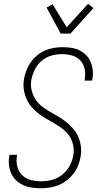

<svg xmlns="http://www.w3.org/2000/svg" viewBox="-20 -994 540 1022"><path d="M196 8Q172 8 148.5 4.5Q125 1 104 -8.5Q83 -18 66.5 -33.5Q50 -49 40.5 -69.5Q31 -90 28 -113.5Q25 -137 29 -161L31 -170H71L70 -163Q65 -135 72 -107.5Q79 -80 98 -61.5Q117 -43 144 -36Q171 -29 200 -29Q228 -29 257 -36.5Q286 -44 310.5 -63.5Q335 -83 350 -110Q365 -137 370 -166Q375 -194 369.5 -220.5Q364 -247 350 -268.5Q336 -290 315.5 -306Q295 -322 272.5 -335.5Q250 -349 227.5 -361.5Q205 -374 184.5 -390Q164 -406 147.5 -425.5Q131 -445 120.5 -469Q110 -493 106.5 -520Q103 -547 108 -575Q112 -598 121 -620.5Q130 -643 144.5 -663.5Q159 -684 178.5 -700Q198 -716 220 -725.5Q242 -735 266 -739Q290 -743 313 -743Q337 -743 360 -739.5Q383 -736 403 -726Q423 -716 438.5 -700.5Q454 -685 462.5 -664.5Q471 -644 473.5 -620.5Q476 -597 472 -574L470 -565H430L431 -572Q436 -600 430.5 -626.5Q425 -653 407.5 -672Q390 -691 364 -698.5Q338 -706 310 -706Q282 -706 253.5 -698Q225 -690 202 -670.5Q179 -651 165.5 -624Q152 -597 147 -570Q142 -542 148 -515.5Q154 -489 167.5 -467Q181 -445 201.5 -429Q222 -413 244.5 -400Q267 -387 289.5 -374Q312 -361 332 -345Q352 -329 369 -309.5Q386 -290 396.5 -266Q407 -242 410.5 -215Q414 -188 409 -160Q405 -137 396 -113.5Q387 -90 371.5 -70Q356 -50 335.5 -34Q315 -18 291.5 -8.5Q268 1 244 4.5Q220 8 196 8ZM303 -815 228 -954 260 -971 335 -849 449 -974 477 -951 355 -815Z"/></svg>

Font: Iosevka Term Curly XLt Obl
Style: Regular
Weight: 200
Italic angle: -9°
Designer: Belleve Invis
Foundry: Belleve Invis
Version: Version 32.3.0